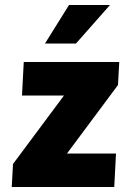

<svg xmlns="http://www.w3.org/2000/svg" viewBox="-20 -748 514 768"><path d="M32 -92 236 -366H68L75 -500H457L452 -408L248 -134H444L437 0H27ZM284 -574H160L256 -728H420Z"/></svg>

Font: Kilde Sans Black
Style: Regular
Weight: 900
Italic angle: -3°
Designer: Paul D. Hunt
Foundry: Adobe Systems Incorporated
Version: Version 1.050;PS Version 1.000;hotconv 1.0.70;makeotf.lib2.5